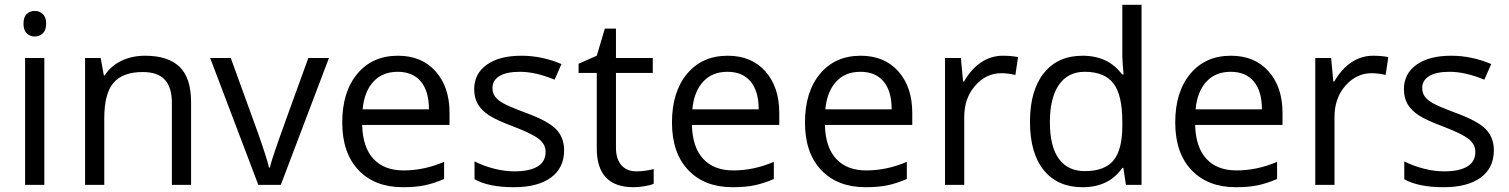

<svg xmlns="http://www.w3.org/2000/svg" viewBox="-20 -780 6368 810"><path d="M167 0H85.9V-535.2H167ZM79.1 -680.2Q79.1 -708 92.8 -720.9Q106.4 -733.9 127 -733.9Q146.5 -733.9 160.6 -720.7Q174.8 -707.5 174.8 -680.2Q174.8 -652.8 160.6 -639.4Q146.5 -626 127 -626Q106.4 -626 92.8 -639.4Q79.1 -652.8 79.1 -680.2Z M705.1 0V-346.2Q705.1 -411.6 675.3 -443.8Q645.5 -476.1 582 -476.1Q498 -476.1 459 -430.7Q419.9 -385.3 419.9 -280.8V0H338.9V-535.2H404.8L418 -461.9H421.9Q446.8 -501.5 491.7 -523.2Q536.6 -544.9 591.8 -544.9Q688.5 -544.9 737.3 -498.3Q786.1 -451.7 786.1 -349.1V0Z M1069.8 0 866.7 -535.2H953.6L1068.8 -217.8Q1107.9 -106.4 1114.7 -73.2H1118.7Q1124 -99.1 1152.6 -180.4Q1181.2 -261.7 1280.8 -535.2H1367.7L1164.6 0Z M1679.7 9.8Q1561 9.8 1492.4 -62.5Q1423.8 -134.8 1423.8 -263.2Q1423.8 -392.6 1487.5 -468.8Q1551.3 -544.9 1658.7 -544.9Q1759.3 -544.9 1817.9 -478.8Q1876.5 -412.6 1876.5 -304.2V-252.9H1507.8Q1510.3 -158.7 1555.4 -109.9Q1600.6 -61 1682.6 -61Q1769 -61 1853.5 -97.2V-24.9Q1810.5 -6.3 1772.2 1.7Q1733.9 9.8 1679.7 9.8ZM1657.7 -477.1Q1593.3 -477.1 1554.9 -435.1Q1516.6 -393.1 1509.8 -318.8H1789.6Q1789.6 -395.5 1755.4 -436.3Q1721.2 -477.1 1657.7 -477.1Z M2359.9 -146Q2359.9 -71.3 2304.2 -30.8Q2248.5 9.8 2147.9 9.8Q2041.5 9.8 1981.9 -23.9V-99.1Q2020.5 -79.6 2064.7 -68.4Q2108.9 -57.1 2149.9 -57.1Q2213.4 -57.1 2247.6 -77.4Q2281.7 -97.7 2281.7 -139.2Q2281.7 -170.4 2254.6 -192.6Q2227.5 -214.8 2148.9 -245.1Q2074.2 -272.9 2042.7 -293.7Q2011.2 -314.5 1995.8 -340.8Q1980.5 -367.2 1980.5 -403.8Q1980.5 -469.2 2033.7 -507.1Q2086.9 -544.9 2179.7 -544.9Q2266.1 -544.9 2348.6 -509.8L2319.8 -443.8Q2239.3 -477.1 2173.8 -477.1Q2116.2 -477.1 2086.9 -459Q2057.6 -440.9 2057.6 -409.2Q2057.6 -387.7 2068.6 -372.6Q2079.6 -357.4 2104 -343.8Q2128.4 -330.1 2197.8 -304.2Q2293 -269.5 2326.4 -234.4Q2359.9 -199.2 2359.9 -146Z M2664.6 -57.1Q2686 -57.1 2706.1 -60.3Q2726.1 -63.5 2737.8 -66.9V-4.9Q2724.6 1.5 2699 5.6Q2673.3 9.8 2652.8 9.8Q2497.6 9.8 2497.6 -153.8V-472.2H2420.9V-511.2L2497.6 -544.9L2531.7 -659.2H2578.6V-535.2H2733.9V-472.2H2578.6V-157.2Q2578.6 -108.9 2601.6 -83Q2624.5 -57.1 2664.6 -57.1Z M3070.8 9.8Q2952.1 9.8 2883.5 -62.5Q2814.9 -134.8 2814.9 -263.2Q2814.9 -392.6 2878.7 -468.8Q2942.4 -544.9 3049.8 -544.9Q3150.4 -544.9 3209 -478.8Q3267.6 -412.6 3267.6 -304.2V-252.9H2898.9Q2901.4 -158.7 2946.5 -109.9Q2991.7 -61 3073.7 -61Q3160.2 -61 3244.6 -97.2V-24.9Q3201.7 -6.3 3163.3 1.7Q3125 9.8 3070.8 9.8ZM3048.8 -477.1Q2984.4 -477.1 2946 -435.1Q2907.7 -393.1 2900.9 -318.8H3180.7Q3180.7 -395.5 3146.5 -436.3Q3112.3 -477.1 3048.8 -477.1Z M3631.8 9.8Q3513.2 9.8 3444.6 -62.5Q3376 -134.8 3376 -263.2Q3376 -392.6 3439.7 -468.8Q3503.4 -544.9 3610.8 -544.9Q3711.4 -544.9 3770 -478.8Q3828.6 -412.6 3828.6 -304.2V-252.9H3460Q3462.4 -158.7 3507.6 -109.9Q3552.7 -61 3634.8 -61Q3721.2 -61 3805.7 -97.2V-24.9Q3762.7 -6.3 3724.4 1.7Q3686 9.8 3631.8 9.8ZM3609.9 -477.1Q3545.4 -477.1 3507.1 -435.1Q3468.8 -393.1 3461.9 -318.8H3741.7Q3741.7 -395.5 3707.5 -436.3Q3673.3 -477.1 3609.9 -477.1Z M4210.9 -544.9Q4246.6 -544.9 4274.9 -539.1L4263.7 -463.9Q4230.5 -471.2 4205.1 -471.2Q4140.1 -471.2 4094 -418.5Q4047.9 -365.7 4047.9 -287.1V0H3966.8V-535.2H4033.7L4043 -436H4046.9Q4076.7 -488.3 4118.7 -516.6Q4160.6 -544.9 4210.9 -544.9Z M4719.2 -71.8H4714.8Q4658.7 9.8 4546.9 9.8Q4441.9 9.8 4383.5 -62Q4325.2 -133.8 4325.2 -266.1Q4325.2 -398.4 4383.8 -471.7Q4442.4 -544.9 4546.9 -544.9Q4655.8 -544.9 4713.9 -465.8H4720.2L4716.8 -504.4L4714.8 -542V-759.8H4795.9V0H4730ZM4557.1 -58.1Q4640.1 -58.1 4677.5 -103.3Q4714.8 -148.4 4714.8 -249V-266.1Q4714.8 -379.9 4677 -428.5Q4639.2 -477.1 4556.2 -477.1Q4484.9 -477.1 4447 -421.6Q4409.2 -366.2 4409.2 -265.1Q4409.2 -162.6 4446.8 -110.4Q4484.4 -58.1 4557.1 -58.1Z M5193.8 9.8Q5075.2 9.8 5006.6 -62.5Q4938 -134.8 4938 -263.2Q4938 -392.6 5001.7 -468.8Q5065.4 -544.9 5172.9 -544.9Q5273.4 -544.9 5332 -478.8Q5390.6 -412.6 5390.6 -304.2V-252.9H5022Q5024.4 -158.7 5069.6 -109.9Q5114.7 -61 5196.8 -61Q5283.2 -61 5367.7 -97.2V-24.9Q5324.7 -6.3 5286.4 1.7Q5248 9.8 5193.8 9.8ZM5171.9 -477.1Q5107.4 -477.1 5069.1 -435.1Q5030.8 -393.1 5023.9 -318.8H5303.7Q5303.7 -395.5 5269.5 -436.3Q5235.4 -477.1 5171.9 -477.1Z M5772.9 -544.9Q5808.6 -544.9 5836.9 -539.1L5825.7 -463.9Q5792.5 -471.2 5767.1 -471.2Q5702.1 -471.2 5656 -418.5Q5609.9 -365.7 5609.9 -287.1V0H5528.8V-535.2H5595.7L5605 -436H5608.9Q5638.7 -488.3 5680.7 -516.6Q5722.7 -544.9 5772.9 -544.9Z M6282.2 -146Q6282.2 -71.3 6226.6 -30.8Q6170.9 9.8 6070.3 9.8Q5963.9 9.8 5904.3 -23.9V-99.1Q5942.9 -79.6 5987.1 -68.4Q6031.2 -57.1 6072.3 -57.1Q6135.7 -57.1 6169.9 -77.4Q6204.1 -97.7 6204.1 -139.2Q6204.1 -170.4 6177 -192.6Q6149.9 -214.8 6071.3 -245.1Q5996.6 -272.9 5965.1 -293.7Q5933.6 -314.5 5918.2 -340.8Q5902.8 -367.2 5902.8 -403.8Q5902.8 -469.2 5956.1 -507.1Q6009.3 -544.9 6102.1 -544.9Q6188.5 -544.9 6271 -509.8L6242.2 -443.8Q6161.6 -477.1 6096.2 -477.1Q6038.6 -477.1 6009.3 -459Q5980 -440.9 5980 -409.2Q5980 -387.7 5991 -372.6Q6002 -357.4 6026.4 -343.8Q6050.8 -330.1 6120.1 -304.2Q6215.3 -269.5 6248.8 -234.4Q6282.2 -199.2 6282.2 -146Z"/></svg>

Font: f02075841
Style: Regular
Weight: 400
Foundry: Ascender Corporation
Version: Version 1.10